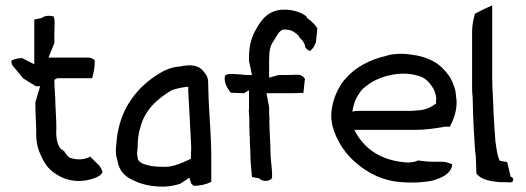

<svg xmlns="http://www.w3.org/2000/svg" viewBox="-20 -683 1964 717"><path d="M22 -456C22 -445 27 -436 33 -431L67 -390L114 -361H130C123 -340 119 -322 112 -301C112 -277 113 -254 114 -231C114 -214 116 -200 115 -183C115 -155 120 -130 130 -109C143 -78 159 -51 188 -34C215 -15 252 -2 300 -9C324 -14 356 -22 363 -41C359 -54 351 -67 341 -74L317 -98C296 -87 269 -84 241 -94C231 -100 226 -108 220 -118C199 -128 192 -151 190 -181V-190C191 -204 190 -218 190 -231L187 -291C187 -324 183 -353 183 -385L194 -391H324C330 -410 334 -433 334 -457C329 -463 320 -468 309 -468H161L183 -522V-560L184 -597C184 -605 183 -613 181 -621C167 -626 146 -625 136 -616L108 -610V-443L63 -466C47 -466 32 -462 22 -456Z M414 -101C416 -92 418 -85 420 -77C425 -47 447 -24 471 -13C503 4 541 14 588 14C608 14 633 10 653 3C661 -2 669 -7 675 -11L687 -20L695 4C698 6 701 8 703 11C728 11 752 5 769 -4V-96C769 -170 762 -242 759 -315L758 -348C757 -390 760 -395 735 -422C713 -445 676 -438 673 -438C667 -438 660 -436 654 -435C609 -432 582 -414 551 -393C483 -344 428 -271 416 -163C414 -142 411 -119 414 -101ZM492 -106C491 -115 494 -125 494 -133C494 -158 497 -187 504 -207C521 -274 569 -315 621 -346C636 -352 662 -357 679 -359C680 -359 681 -358 683 -359V-342C685 -304 687 -270 689 -233C689 -217 692 -188 692 -172C693 -157 694 -143 694 -127L693 -108V-90C668 -79 630 -58 590 -60C574 -60 558 -61 545 -63C528 -67 500 -72 495 -89C494 -95 493 -101 492 -106Z M820 -400C815 -372 831 -352 841 -337C857 -336 875 -335 891 -335L910 -346V-289C910 -282 910 -274 909 -267C910 -257 911 -248 911 -238V-215C911 -205 912 -192 912 -181C913 -173 913 -165 913 -156L914 -130C915 -122 915 -114 915 -106C915 -77 919 -49 921 -22L948 -17C959 -3 989 -5 996 -19V-37C995 -63 990 -90 990 -117C990 -142 988 -168 987 -192C987 -202 986 -214 986 -224V-246C986 -251 985 -256 985 -260V-283L975 -335H1064C1076 -335 1088 -335 1100 -336H1113L1118 -383C1123 -384 1112 -405 1090 -404H1084C1072 -403 1060 -403 1048 -403H1021L985 -393V-461C985 -492 989 -514 1002 -530C1010 -542 1022 -573 1042 -573C1044 -573 1047 -573 1050 -572C1071 -572 1085 -559 1096 -549L1099 -542C1107 -535 1114 -527 1118 -516C1119 -515 1119 -514 1119 -513V-509C1122 -501 1131 -494 1138 -493C1148 -500 1156 -513 1160 -526V-530C1163 -548 1163 -561 1165 -577C1159 -588 1145 -603 1128 -615L1123 -623C1103 -637 1076 -647 1042 -647C985 -647 958 -613 937 -575C921 -549 910 -514 910 -474V-455L921 -403H898C893 -403 886 -404 881 -405C858 -405 832 -412 820 -400Z M1217 -253C1217 -238 1219 -224 1222 -211C1235 -164 1262 -120 1295 -88C1338 -47 1392 -14 1458 -5C1506 1 1555 0 1597 -9C1630 -19 1665 -34 1669 -69C1659 -74 1645 -79 1630 -79H1601C1580 -79 1559 -81 1541 -84C1533 -79 1519 -77 1505 -76C1404 -81 1339 -127 1303 -198H1530C1571 -198 1608 -204 1643 -210H1660C1673 -234 1687 -270 1685 -307L1682 -334C1681 -345 1678 -355 1674 -365C1665 -392 1650 -411 1632 -429C1604 -457 1564 -473 1516 -479C1484 -484 1446 -483 1421 -474C1362 -461 1307 -432 1271 -390C1264 -383 1257 -374 1252 -365C1232 -333 1219 -297 1217 -253ZM1296 -266C1301 -298 1310 -319 1326 -341C1333 -351 1342 -357 1352 -365C1393 -397 1476 -422 1545 -399C1567 -393 1583 -376 1594 -359C1603 -346 1608 -331 1609 -316C1609 -311 1608 -306 1608 -301L1610 -298C1594 -285 1578 -276 1553 -272L1530 -270C1523 -269 1516 -269 1509 -269H1315C1308 -269 1302 -268 1296 -266Z M1743 -350C1743 -340 1744 -329 1745 -320C1746 -281 1747 -241 1749 -202C1752 -168 1752 -130 1757 -97L1759 -35C1775 -13 1809 -6 1845 -3L1885 -2C1899 0 1901 -21 1887 -23L1874 -78C1864 -79 1855 -81 1846 -83C1836 -104 1834 -130 1830 -156C1827 -192 1825 -228 1823 -266C1822 -310 1818 -352 1818 -396V-663C1800 -655 1778 -645 1754 -632C1748 -613 1743 -589 1743 -565Z"/></svg>

Font: SolarCharger
Style: 550
Weight: 400
Designer: Mew Too
Foundry: Cannot Into Space Fonts/KineticPlasma Fonts
Version: Version 1.100